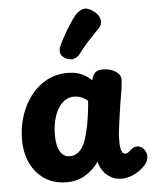

<svg xmlns="http://www.w3.org/2000/svg" viewBox="-59 -920 793 979"><g transform="rotate(-5 338.0 -431.0)"><path d="M34.7 -234Q34.7 -294.6 52.7 -351.6Q70.7 -408.7 104.4 -453.8Q138.2 -499 186.6 -525.7Q235 -552.3 296.6 -552.3Q335.9 -552.3 365.2 -539.7Q394.6 -527.1 418.1 -504.1Q423.1 -526.1 434.9 -540.3Q446.8 -554.4 477.6 -554.4Q513.9 -554.4 541.1 -536.9Q568.3 -519.3 567.3 -492.4Q566.3 -465.3 558 -418.7Q549.7 -372 543.7 -327Q541.7 -313 538.4 -291Q535.2 -269 532.7 -247.5Q530.2 -226 528.7 -211Q527.9 -195.9 528.2 -173.2Q528.4 -150.6 534.2 -133.6Q540 -116.7 554 -116.7Q561.9 -116.7 567.8 -120.8Q573.7 -124.9 580.1 -131.6Q589.8 -139.4 597.3 -143.6Q604.9 -147.7 617.2 -147.7Q630.6 -147.7 642.5 -138.3Q654.4 -128.9 660.7 -112.8Q667 -96.7 661.3 -77.2Q656.7 -58.2 635.1 -38.2Q613.4 -18.1 583.9 -4.6Q554.4 9 524.6 9Q495.8 9 471.8 -3.4Q447.9 -15.8 431.6 -37.5Q415.2 -59.2 408.7 -88.1Q382.6 -48.8 340.3 -23.1Q298.1 2.6 245 2.6Q178.7 2.6 131.8 -28.3Q84.9 -59.2 59.8 -112.6Q34.7 -166 34.7 -234ZM203.9 -241.1Q203.9 -209.2 210.7 -183.7Q217.6 -158.1 232.4 -143.1Q247.2 -128.1 271.3 -128.1Q290.8 -128.1 306.1 -137.5Q321.4 -146.9 333.3 -163.4Q345.2 -180 352.3 -202Q360 -225.4 365.9 -250.4Q371.9 -275.3 376.1 -301.2Q380.3 -327.1 383.3 -352.3Q386.3 -377.4 387.6 -401.1Q373.7 -414.1 355.9 -421.5Q338.1 -428.9 317.7 -428.9Q291 -428.9 269.9 -414.3Q248.8 -399.7 234.1 -374Q219.4 -348.3 211.7 -314.3Q203.9 -280.2 203.9 -241.1ZM365.4 -642.6Q354.3 -627.6 334.9 -621.6Q315.4 -615.6 291.7 -628.1Q269.3 -640.8 266.7 -657.9Q264 -675.1 270.2 -689.9Q281.7 -715.2 298.3 -745.2Q315 -775.2 332.8 -802.2Q350.7 -829.2 363.2 -843.8Q381 -863.6 402.2 -869.7Q423.3 -875.9 452.9 -855.6Q481.1 -836.2 487.2 -810.9Q493.2 -785.6 476.2 -767.6Q463.9 -754 430.6 -719.8Q397.3 -685.6 365.4 -642.6Z"/></g></svg>

Font: Playpen Sans Arabic
Style: Regular
Weight: 400
Designer: Azza Alameddine, Laura Meseguer, Veronika Burian, José Scaglione
Foundry: TypeTogether
Version: Version 2.000